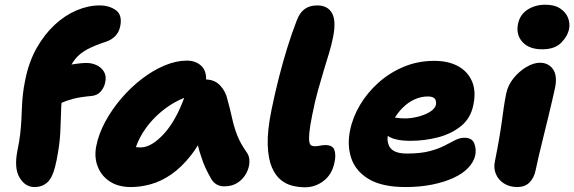

<svg xmlns="http://www.w3.org/2000/svg" viewBox="-20 -783 2434 814"><path d="M126 10Q87 10 63 -30Q39 -70 54 -145Q62 -183 65.5 -214Q69 -245 70.5 -273Q72 -301 73 -327.5Q74 -354 77 -382.5Q80 -411 87 -444Q102 -520 135 -578.5Q168 -637 211.5 -677.5Q255 -718 304.5 -739Q354 -760 402 -760Q443 -760 471 -740Q499 -720 490 -673Q485 -647 469 -630.5Q453 -614 429 -606Q380 -590 349.5 -573.5Q319 -557 300 -534Q291 -523 283 -509Q285 -509 286 -510Q321 -516 348 -516Q369 -516 389 -507Q409 -498 420.5 -479.5Q432 -461 426 -434Q422 -412 407 -395Q392 -378 367 -376Q321 -372 290 -364Q260 -356 241 -347Q239 -328 239 -310Q238 -269 235.5 -219.5Q233 -170 220 -104Q207 -37 184.5 -13.5Q162 10 126 10Z M535 10Q481 10 445 -14Q409 -38 394 -77.5Q379 -117 388 -163Q398 -215 426.5 -267.5Q455 -320 495 -366.5Q535 -413 582 -449Q629 -485 678 -505.5Q727 -526 772 -526Q814 -526 838 -499Q855 -478 854 -446Q891 -445 914 -420Q938 -393 944 -362Q956 -319 964 -282Q972 -245 985.5 -210Q999 -175 1026 -137Q1038 -121 1037.5 -97Q1037 -73 1024.5 -49Q1012 -25 988.5 -9Q965 7 931 7Q912 7 898.5 -1Q885 -9 877 -22Q863 -46 852 -69.5Q841 -93 833 -119Q825 -141 819 -167Q805 -144 790 -125Q749 -73 706 -43.5Q663 -14 619.5 -2Q576 10 535 10ZM761 -368Q725 -354 692 -331Q636 -292 598 -239Q570 -200 556 -159Q565 -158 576 -158Q623 -158 677 -218Q725 -271 761 -368Z M1273 11Q1249 11 1222 5Q1195 -1 1171.5 -19.5Q1148 -38 1132.5 -74Q1117 -110 1115 -169Q1113 -228 1131 -317Q1146 -390 1162.5 -454.5Q1179 -519 1197.5 -579Q1216 -639 1238 -696Q1251 -730 1272 -745Q1293 -760 1325 -760Q1369 -760 1387.5 -727.5Q1406 -695 1392 -625Q1386 -594 1375.5 -559.5Q1365 -525 1353 -485.5Q1341 -446 1328 -399.5Q1315 -353 1304 -297Q1294 -248 1291.5 -221Q1289 -194 1291.5 -181.5Q1294 -169 1300.5 -166Q1307 -163 1314 -163Q1324 -163 1331.5 -164.5Q1339 -166 1345.5 -167Q1352 -168 1359 -168Q1391 -168 1398 -146.5Q1405 -125 1398 -94Q1388 -44 1352.5 -16.5Q1317 11 1273 11Z M1700 10Q1600 10 1544 -23.5Q1488 -57 1469.5 -111.5Q1451 -166 1464 -230Q1475 -285 1506 -337.5Q1537 -390 1584.5 -432.5Q1632 -475 1692 -500Q1752 -525 1821 -525Q1881 -525 1922 -502.5Q1963 -480 1981 -438.5Q1999 -397 1987 -339Q1976 -282 1934.5 -248.5Q1893 -215 1836 -200.5Q1779 -186 1721 -186Q1653 -186 1624 -207Q1621 -188 1627 -171Q1632 -153 1651 -142.5Q1670 -132 1705 -132Q1762 -132 1800.5 -142Q1839 -152 1864.5 -165.5Q1890 -179 1910 -189Q1930 -199 1949 -199Q1981 -199 1990.5 -175.5Q2000 -152 1995 -125Q1989 -97 1965.5 -72Q1942 -47 1903 -29Q1864 -11 1812.5 -0.5Q1761 10 1700 10ZM1654 -284Q1656 -284 1659 -284Q1673 -281 1697 -281Q1724 -281 1753 -288.5Q1782 -296 1803 -309Q1824 -322 1828 -338Q1831 -356 1823 -365Q1815 -374 1794 -374Q1765 -374 1737.5 -361.5Q1710 -349 1687 -326Q1669 -308 1654 -284Z M2173 10Q2141 10 2117 -5Q2093 -20 2082.5 -45Q2072 -70 2078 -98Q2090 -158 2097 -199.5Q2104 -241 2108 -271.5Q2112 -302 2116 -329Q2120 -356 2126 -386Q2133 -421 2156.5 -450.5Q2180 -480 2211 -498.5Q2242 -517 2269 -517Q2304 -517 2323.5 -491Q2343 -465 2334 -415Q2330 -396 2322 -361Q2314 -326 2303.5 -283Q2293 -240 2282.5 -197.5Q2272 -155 2263.5 -119Q2255 -83 2251 -62Q2244 -28 2224.5 -9Q2205 10 2173 10ZM2279 -574Q2223 -574 2195 -605Q2167 -636 2176 -681Q2184 -721 2216.5 -742Q2249 -763 2292 -763Q2331 -763 2355 -747Q2379 -731 2388 -708Q2397 -685 2393 -662Q2387 -630 2359.5 -602Q2332 -574 2279 -574Z"/></svg>

Font: Shantell Sans Light ExtraBold
Style: Italic
Weight: 800
Italic angle: -11°
Version: Version 1.008;[ac192a2d6]